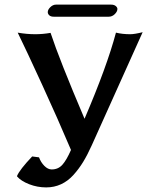

<svg xmlns="http://www.w3.org/2000/svg" viewBox="-20 -794 641 836"><path d="M120.1 -112.8 149.9 -108.9Q157.7 -87.4 173.1 -71.8Q188.5 -56.2 205.1 -56.2Q233.4 -56.2 251.7 -76.7Q270 -97.2 289.1 -141.1Q232.4 -274.9 163.3 -425.5Q94.2 -576.2 57.1 -651.9Q96.2 -645 133.8 -645Q166 -645 200.2 -650.9Q238.8 -533.7 348.1 -276.9Q445.8 -504.9 484.9 -651.9Q512.7 -645 546.9 -645Q565.9 -645 601.1 -653.8L379.9 -162.1Q360.8 -119.6 342 -88.9Q323.2 -58.1 299.3 -31.7Q275.4 -5.4 245.6 8.3Q215.8 22 181.2 22Q142.6 22 106.9 8.1Q71.3 -5.9 54.2 -25.9V-27.8Q65.4 -55.2 120.1 -112.8ZM453.1 -721.2H214.8Q201.2 -721.2 194.6 -727.3Q188 -733.4 188 -741.2Q188 -752 199.2 -762.9Q210.4 -773.9 224.1 -773.9H462.9Q476.6 -773.9 483.9 -767.8Q491.2 -761.7 491.2 -754.9Q491.2 -743.7 479.7 -732.4Q468.3 -721.2 453.1 -721.2Z"/></svg>

Font: Linear Smooth
Style: Bold
Weight: 700
Designer: Philipp H. Poll, Flanker
Foundry: Philipp H. Poll, reworked by Flanker
Version: Version 1.061 | FøM Fix